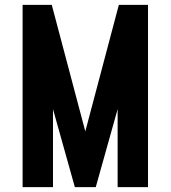

<svg xmlns="http://www.w3.org/2000/svg" viewBox="-20 -770 702 790"><path d="M73 0V-750H193L347 -169H315L469 -750H589V0H464V-381L480 -378L374 0H288L182 -378L198 -381V0Z"/></svg>

Font: Mohave Light
Style: Bold
Weight: 700
Version: Version 2.003